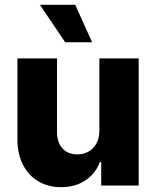

<svg xmlns="http://www.w3.org/2000/svg" viewBox="-20 -774 652 801"><path d="M394.5 -530.3H558.6V0H402.3V-97.7H396.5Q378.4 -49.3 335.9 -21.2Q293.5 6.8 234.4 6.8Q180.7 6.8 139.4 -17.8Q98.1 -42.5 75.4 -87.6Q52.7 -132.8 52.7 -192.4V-530.3H217.8V-223.6Q217.8 -180.2 240.5 -155Q263.2 -129.9 302.7 -129.9Q328.6 -129.9 349.4 -141.6Q370.1 -153.3 382.3 -175.5Q394.5 -197.8 394.5 -228.5ZM146.5 -753.9H293.9L364.3 -597.7H252Z"/></svg>

Font: Pretendard ExtraBold
Style: Regular
Weight: 800
Designer: Base glyphs from Inter by Rasmus Andersson; Hangeul glyphs from Noto Sans CJK(Source Han Sans) by Jang Soo-young and Kan
Foundry: Kil Hyung-jin
Version: Version 1.309